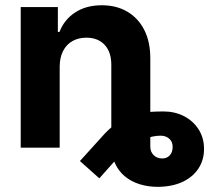

<svg xmlns="http://www.w3.org/2000/svg" viewBox="-20 -573 842 745"><path d="M411.9 -48.3H563.2V-3.9Q563.2 16.3 576.3 29.1Q589.5 41.9 609.4 41.9Q627.8 41.9 638.8 29.7Q649.9 17.4 649.9 -2.8Q649.9 -23.4 636.5 -35Q623.2 -46.5 603.3 -46.5Q590.9 -46.9 571.7 -43.1Q552.6 -39.4 530.9 -31.1Q509.2 -22.7 487.7 -8.9Q466.3 5 448.5 25.6L365.4 119L290.1 51.8L369.3 -35.5Q401.6 -73.2 432 -94.3Q462.4 -115.4 492 -125.4Q521.7 -135.3 551.8 -138Q582 -140.6 614 -140.6Q658.4 -140.6 694.1 -122.2Q729.8 -103.7 750.7 -70.8Q771.7 -38 771.7 5Q771.7 47.9 749.8 81.1Q728 114.3 687.9 133Q647.7 151.6 592.3 152Q554.3 152 521.5 141.7Q488.6 131.4 464 110.8Q439.3 90.2 425.6 59.3Q411.9 28.4 411.9 -12.4ZM211.6 -315.3V0H60.4V-545.5H204.5V-449.2H210.9Q229 -496.8 271.7 -524.7Q314.3 -552.6 375 -552.6Q431.8 -552.6 474.1 -527.7Q516.3 -502.8 539.8 -456.9Q563.2 -410.9 563.2 -347.3V0H411.9V-320.3Q412.3 -370.4 386.4 -398.6Q360.4 -426.8 315 -426.8Q284.4 -426.8 261.2 -413.7Q237.9 -400.6 225 -375.5Q212 -350.5 211.6 -315.3Z"/></svg>

Font: InterMG
Style: Bold
Weight: 700
Designer: Rasmus Andersson
Foundry: rsms
Version: Version 3.019;December 26, 2023;FontCreator 15.0.0.2955 64-b